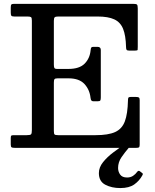

<svg xmlns="http://www.w3.org/2000/svg" viewBox="-20 -770 809 1000"><path d="M121.5 -684H54.5Q41.5 -684 38.8 -688.5Q36 -693 36 -705V-730.5Q36 -743 39.2 -746.5Q42.5 -750 54.5 -750H671.5Q688.5 -750 693 -746.5Q697.5 -743 697.5 -726V-526.5Q697.5 -514 696.8 -510.2Q696 -506.5 683 -506.5H652.5Q641.5 -506.5 639 -511.2Q636.5 -516 636.5 -525.5Q635 -585.5 621 -620Q607 -654.5 575.2 -669.2Q543.5 -684 488 -684H283.5Q269.5 -684 265 -680Q260.5 -676 260.5 -661.5V-434Q260.5 -422 263 -416.5Q265.5 -411 277.5 -411H336.5Q393.5 -411 420.8 -438.5Q448 -466 452 -508.5Q453 -519 455.5 -522.5Q458 -526 466 -526H488Q505 -526 505 -509.5V-262.5Q505 -250.5 502.2 -246.5Q499.5 -242.5 488 -242.5H466.5Q460.5 -242.5 456.8 -245.8Q453 -249 451.5 -260.5Q447 -303 419.8 -332.5Q392.5 -362 337 -362H280Q267 -362 263.8 -357.5Q260.5 -353 260.5 -339V-88Q260.5 -73.5 264.2 -69.8Q268 -66 283 -66H478Q543.5 -66 579.5 -82.2Q615.5 -98.5 630.2 -137.8Q645 -177 646.5 -247Q646.5 -258 649 -261.5Q651.5 -265 660 -265H688.5Q699 -265 703.2 -262.2Q707.5 -259.5 707.5 -248.5V-17.5Q707.5 -6 704.5 -3Q701.5 0 690.5 0H56.5Q44.5 0 40.2 -2.8Q36 -5.5 36 -18V-52Q36 -62.5 39.8 -64.2Q43.5 -66 54 -66H119.5Q137.5 -66 141.8 -70.5Q146 -75 146 -93V-663Q146 -678 141.2 -681Q136.5 -684 121.5 -684ZM606.5 209.5Q561.5 209.5 528.2 192Q495 174.5 495 131.5Q495 101.5 517 74.2Q539 47 569.8 24Q600.5 1 627.5 -17Q645.5 -29.5 653.5 -20Q661.5 -11.5 648.5 2.5Q631.5 22 613.2 48.2Q595 74.5 595 105Q595 124 605.8 139.2Q616.5 154.5 642 154.5Q660 154.5 673 145.8Q686 137 694 125.5Q701 116 708.5 122L719 130Q724 133.5 724 136Q724 138.5 721 144Q706 171.5 679.5 190.5Q653 209.5 606.5 209.5Z"/></svg>

Font: Besley* Medium
Style: Regular
Weight: 500
Designer: Owen Earl
Foundry: indestructible type*
Version: Version 3.000; ttfautohint (v1.8.3)